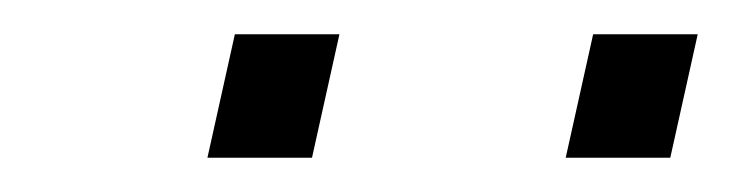

<svg xmlns="http://www.w3.org/2000/svg" viewBox="-20 -729 427 112"><path d="M117 -709 101 -637H162L178 -709ZM326 -709 310 -637H371L387 -709Z"/></svg>

Font: Saira UNSAM Light Italic
Style: Regular
Weight: 300
Italic angle: -12°
Designer: Hector Gatti with collaboration of the Omnibus-Type team
Foundry: Omnibus-Type
Version: Version 0.072;PS 000.072;hotconv 1.0.88;makeotf.lib2.5.64775